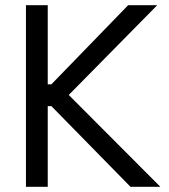

<svg xmlns="http://www.w3.org/2000/svg" viewBox="-20 -720 650 740"><path d="M80 0V-700H164V-395H178L474 -700H586L245 -354L598 0H483L178 -311H164V0Z"/></svg>

Font: Space Grotesk Light
Style: Regular
Weight: 400
Version: Version 2.000